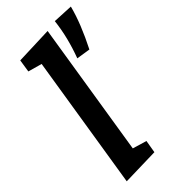

<svg xmlns="http://www.w3.org/2000/svg" viewBox="-243 -852 923 923"><g transform="rotate(-45 218.5 -390.5)"><path d="M33 4 152 -743 193 -670 72 -704 82 -769 275 -776 156 -28 113 -103 237 -66 226 -1ZM354 -571 283 -582Q302 -633 314.5 -683Q327 -733 333 -785L437 -780Q425 -733 404 -680.5Q383 -628 354 -571Z"/></g></svg>

Font: Bitter Thin SemiBold
Style: Italic
Weight: 600
Italic angle: -9°
Version: Version 2.002